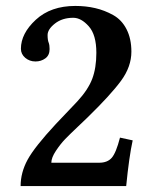

<svg xmlns="http://www.w3.org/2000/svg" viewBox="-20 -630 530 650"><path d="M50.8 -464.8Q50.8 -516.6 101.3 -563.2Q151.9 -609.9 234.9 -609.9Q271 -609.9 302.5 -602.5Q334 -595.2 363 -579.1Q392.1 -563 408.4 -531Q424.8 -499 424.8 -455.1Q424.8 -404.3 389.9 -356.7Q355 -309.1 276.9 -232.9Q272 -228 243.9 -201.4Q215.8 -174.8 200.4 -158.9Q185.1 -143.1 169.4 -119.6Q153.8 -96.2 153.8 -79.1H315.9Q343.8 -79.1 358.4 -95.9Q373 -112.8 386.2 -164.1L429.2 -154.8Q417 -99.6 407.2 0H49.8Q49.8 -45.9 73.5 -89.4Q97.2 -132.8 168.9 -210L241.2 -286.1Q278.3 -326.2 292.2 -363Q306.2 -399.9 306.2 -451.2Q306.2 -512.2 280.5 -541Q254.9 -569.8 228 -569.8Q190.9 -569.8 166 -550.3Q141.1 -530.8 141.1 -511.2Q141.1 -494.1 145 -484.9Q147.9 -477.1 147.9 -463.9Q147.9 -442.9 133.5 -432.4Q119.1 -421.9 100.1 -421.9Q80.1 -421.9 65.4 -434.3Q50.8 -446.8 50.8 -464.8Z"/></svg>

Font: Linux Libertine
Style: Semibold
Weight: 600
Designer: Philipp H. Poll
Foundry: Philipp H. Poll
Version: Version 5.1.2 ; ttfautohint (v0.9)